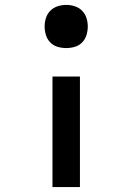

<svg xmlns="http://www.w3.org/2000/svg" viewBox="-20 -548 540 783"><path d="M250 -352Q232 -352 215 -357Q198 -362 185.5 -374.5Q173 -387 167.5 -404.5Q162 -422 162 -440Q162 -458 167.5 -475Q173 -492 185.5 -504.5Q198 -517 215 -522.5Q232 -528 250 -528Q268 -528 285 -522.5Q302 -517 314.5 -504.5Q327 -492 332.5 -475Q338 -458 338 -440Q338 -422 332.5 -404.5Q327 -387 314.5 -374.5Q302 -362 285 -357Q268 -352 250 -352ZM194 215V-236H306V215Z"/></svg>

Font: Iosevka Term
Style: Bold
Weight: 700
Monospace: yes
Designer: Belleve Invis
Foundry: Belleve Invis
Version: Version 30.0.1